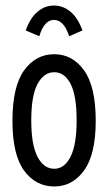

<svg xmlns="http://www.w3.org/2000/svg" viewBox="-20 -666 390 694"><path d="M176 8Q109 8 67 -49.5Q25 -107 25 -229Q25 -353 67 -411.5Q109 -470 176 -470Q242 -470 284 -411.5Q326 -353 326 -229Q326 -108 284 -50Q242 8 176 8ZM176 -56Q213 -56 235 -99.5Q257 -143 257 -231Q257 -321 235 -363Q213 -405 176 -405Q139 -405 116 -363Q93 -321 93 -231Q93 -143 115.5 -99.5Q138 -56 176 -56ZM122 -535 73 -556Q89 -601 115.5 -623.5Q142 -646 175 -646Q208 -646 235 -623.5Q262 -601 278 -556L230 -535Q211 -594 175 -594Q140 -594 122 -535Z"/></svg>

Font: Inconsolata ExtraCondensed Medium
Style: Regular
Weight: 500
Width: 2
Monospace: yes
Designer: Raph Levien, Cyreal, Brenton Simpson
Foundry: Raph Levien, Cyreal, Google
Version: Version 3.001; ttfautohint (v1.8.2.53-6de2)